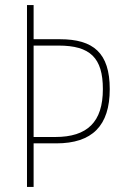

<svg xmlns="http://www.w3.org/2000/svg" viewBox="-20 -734 490 754"><path d="M411 -384C411 -526 347 -580 215 -580H112V-714H86V0H112V-171H201C342 -171 411 -240 411 -384ZM197 -196H112V-555H210C334 -555 384 -507 384 -384C384 -255 323 -196 197 -196Z"/></svg>

Font: Noto Sans Khmer UI Condensed Thin
Style: Regular
Weight: 100
Width: 3
Designer: Danh Hong and the Monotype Design Team
Foundry: Monotype Imaging Inc.
Version: Version 2.002